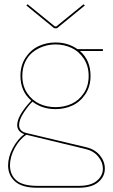

<svg xmlns="http://www.w3.org/2000/svg" viewBox="-20 -669 531 903"><path d="M109.9 -648.9 237.8 -544.9H245.1L373 -648.9L378.9 -643.1L248 -536.1H234.9L104 -643.1ZM104 -35.2Q71.8 -14.2 49.3 27.3Q26.9 68.8 26.9 108.9Q26.9 152.8 56.9 179Q86.9 205.1 154.8 205.1H351.1Q406.7 205.1 435.3 181.4Q463.9 157.7 463.9 124Q463.9 94.2 442.1 67.6Q420.4 41 383.8 32.2ZM85 -312Q85 -265.1 107.9 -231Q130.9 -196.8 165.5 -180.9Q200.2 -165 241.2 -165Q282.2 -165 316.9 -180.9Q351.6 -196.8 374.3 -231Q397 -265.1 397 -312Q397 -358.9 374 -393.3Q351.1 -427.7 316.4 -443.8Q281.7 -460 241.2 -460Q210.9 -460 183.3 -450.4Q155.8 -440.9 133.5 -423.1Q111.3 -405.3 98.1 -376.5Q85 -347.7 85 -312ZM69.8 -81.1Q69.8 -50.8 106 -43L387.2 23.9Q426.8 33.7 450 62Q473.1 90.3 473.1 124Q473.1 161.6 442.1 187.7Q411.1 213.9 351.1 213.9H154.8Q84 213.9 51 184.6Q18.1 155.3 18.1 108.9Q18.1 68.8 40.3 27.3Q62.5 -14.2 94.2 -38.1Q61 -50.3 61 -81.1Q61 -125 127 -195.8Q76.2 -239.7 76.2 -312Q76.2 -361.8 100.6 -398.4Q125 -435.1 161.6 -452.1Q198.2 -469.2 241.2 -469.2Q299.8 -469.2 344.2 -438H463.9V-429.2H356Q405.8 -385.7 405.8 -312Q405.8 -262.2 381.3 -225.8Q356.9 -189.5 320.3 -172.6Q283.7 -155.8 241.2 -155.8Q178.2 -155.8 132.8 -190.9Q113.3 -172.4 91.6 -139.2Q69.8 -106 69.8 -81.1Z"/></svg>

Font: Rawengulk
Style: Ultralight
Weight: 200
Version: Version 0.92